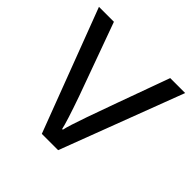

<svg xmlns="http://www.w3.org/2000/svg" viewBox="-144 -662 789 789"><g transform="rotate(45 250.5 -267.5)"><path d="M203.1 0 0 -535.2H86.9L202.1 -217.8Q241.2 -106.4 248 -73.2H252Q257.3 -99.1 285.9 -180.4Q314.5 -261.7 414.1 -535.2H501L297.9 0Z"/></g></svg>

Font: Sahel FD
Style: FD
Weight: 400
Foundry: Saber Rastikerdar (saber.rastikerdar@gmail.com)
Version: Version 3.3.1